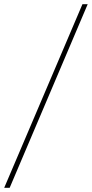

<svg xmlns="http://www.w3.org/2000/svg" viewBox="-68 -818 437 913"><path d="M349 -798 -22 75H-48L324 -798Z"/></svg>

Font: Bitter Thin ExtraLight
Style: Italic
Weight: 250
Italic angle: -9°
Version: Version 2.002